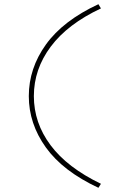

<svg xmlns="http://www.w3.org/2000/svg" viewBox="-20 -715 577 913"><path d="M448 178Q279 99 198 -14Q117 -127 117 -258Q117 -390 198.5 -503.5Q280 -617 448 -695L460 -675Q302 -601 221.5 -493.5Q141 -386 141 -258Q141 -131 220.5 -24.5Q300 82 460 159Z"/></svg>

Font: Lexend Mega Thin
Style: Regular
Weight: 250
Version: Version 1.007